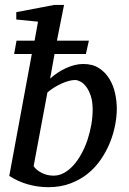

<svg xmlns="http://www.w3.org/2000/svg" viewBox="-20 -757 532 789"><path d="M360.8 -306.2Q360.8 -339.8 353 -363Q345.2 -386.2 334 -400.9Q322.8 -415.5 310.3 -421.9Q297.9 -428.2 289.1 -428.2Q276.9 -428.2 262.2 -424.3Q247.6 -420.4 232.2 -413.3Q216.8 -406.2 201.9 -397Q187 -387.7 174.8 -377L118.2 -74.2Q123 -66.9 131.3 -59.8Q139.6 -52.7 150.4 -47.1Q161.1 -41.5 173.8 -38.3Q186.5 -35.2 200.2 -35.2Q223.1 -35.2 243.9 -46.9Q264.6 -58.6 282.5 -78.6Q300.3 -98.6 314.9 -125.5Q329.6 -152.3 339.6 -182.4Q349.6 -212.4 355.2 -244.4Q360.8 -276.4 360.8 -306.2ZM460 -310.1Q460 -278.8 453.1 -242.9Q446.3 -207 431.9 -171.4Q417.5 -135.7 395 -102.5Q372.6 -69.3 341.3 -43.9Q310.1 -18.6 269.5 -3.2Q229 12.2 178.2 12.2Q135.7 12.2 94.5 0.5Q53.2 -11.2 18.1 -34.2L110.8 -535.2H38.1L47.9 -589.8H122.1L136.2 -668L46.9 -676.8V-707L203.1 -736.8H243.2L213.9 -589.8H345.2L333 -535.2H204.1L186 -434.1Q199.7 -446.3 215.8 -457.3Q231.9 -468.3 249.5 -476.3Q267.1 -484.4 285.4 -489.3Q303.7 -494.1 321.8 -494.1Q360.4 -494.1 386.7 -477.1Q413.1 -460 429.4 -433.1Q445.8 -406.2 452.9 -373.8Q460 -341.3 460 -310.1Z"/></svg>

Font: Charis SIL Phon
Style: Italic
Weight: 400
Italic angle: -11°
Foundry: SIL International
Version: Version 5.000